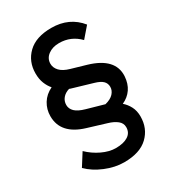

<svg xmlns="http://www.w3.org/2000/svg" viewBox="-202 -819 953 1061"><g transform="rotate(-30 274.5 -288.5)"><path d="M274 134Q216 134 155.5 109Q95 84 55 44L105 -35Q141 0 186.5 21.5Q232 43 273 43Q323 43 351.5 24.5Q380 6 380 -29Q380 -55 358.5 -72Q337 -89 303 -99L185 -135Q47 -177 47 -290Q47 -334 69 -370Q91 -406 133 -426Q116 -445 105 -472.5Q94 -500 94 -536Q94 -612 145.5 -661.5Q197 -711 295 -711Q409 -711 476 -628L419 -562Q366 -617 290 -617Q248 -617 220 -596Q192 -575 192 -541Q192 -516 211.5 -495Q231 -474 273 -462L366 -435Q519 -390 513 -278Q510 -231 488 -199Q466 -167 428 -150Q450 -131 464 -104Q478 -77 478 -41Q478 35 426.5 84.5Q375 134 274 134ZM330 -200Q337 -198 344 -196Q380 -205 397.5 -224Q415 -243 415 -266Q415 -289 399.5 -304Q384 -319 349 -329L220 -367Q216 -368 212 -370Q185 -362 169.5 -343.5Q154 -325 154 -300Q154 -276 173 -257.5Q192 -239 235 -227Z"/></g></svg>

Font: Lexend Deca
Style: Regular
Weight: 400
Designer: Bonnie Shaver-Troup, Thomas Jockin
Foundry: Lexend
Version: Version 1.008; ttfautohint (v1.8.4.7-5d5b)